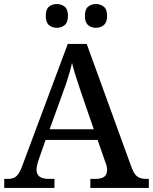

<svg xmlns="http://www.w3.org/2000/svg" viewBox="-20 -932 758 952"><path d="M1 0V-45H18Q38 -45 50.5 -51Q63 -57 73.5 -73.5Q84 -90 95 -122L316 -714H410L633 -100Q641 -79 650.5 -67Q660 -55 673.5 -50Q687 -45 706 -45H718V0H428V-45H454Q482 -45 496.5 -55.5Q511 -66 511 -90Q511 -97 510 -103Q509 -109 507 -116Q505 -123 502 -129L464 -238H206L171 -138Q168 -130 166 -121.5Q164 -113 162.5 -105.5Q161 -98 161 -91Q161 -68 176 -56.5Q191 -45 222 -45H250V0ZM226 -291H445L384 -468Q375 -497 366 -522.5Q357 -548 350 -572Q343 -596 337 -620Q332 -597 325.5 -574.5Q319 -552 311.5 -528.5Q304 -505 293 -476ZM456 -794Q433 -794 417 -807.5Q401 -821 401 -853Q401 -886 417 -899Q433 -912 456 -912Q478 -912 494.5 -899Q511 -886 511 -853Q511 -821 494.5 -807.5Q478 -794 456 -794ZM262 -794Q239 -794 223 -807.5Q207 -821 207 -853Q207 -886 223 -899Q239 -912 262 -912Q284 -912 300.5 -899Q317 -886 317 -853Q317 -821 300.5 -807.5Q284 -794 262 -794Z"/></svg>

Font: Noto Serif Hebrew Medium
Style: Regular
Weight: 500
Version: Version 2.003